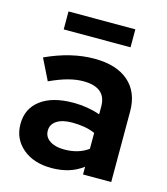

<svg xmlns="http://www.w3.org/2000/svg" viewBox="-108 -795 771 888"><g transform="rotate(15 277.5 -351.0)"><path d="M220 9Q135 9 82.5 -35.5Q30 -80 30 -151Q30 -225 86 -267Q142 -309 242 -309Q310 -309 370 -288V-326Q370 -417 260 -417Q227 -417 189 -407Q151 -397 101 -374L51 -475Q172 -531 283 -531Q389 -531 447 -480.5Q505 -430 505 -338V0H370V-37Q338 -13 301 -2Q264 9 220 9ZM160 -154Q160 -124 186 -106.5Q212 -89 255 -89Q324 -89 370 -123V-199Q345 -210 317.5 -214.5Q290 -219 260 -219Q213 -219 186.5 -201.5Q160 -184 160 -154ZM110 -625V-711H430V-625Z"/></g></svg>

Font: Red Hat Display
Style: Bold
Weight: 700
Designer: Pentagram, MCKL
Foundry: Pentagram, MCKL
Version: Version 1.023; ttfautohint (v1.8.3)